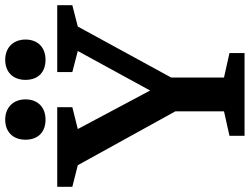

<svg xmlns="http://www.w3.org/2000/svg" viewBox="-141 -829 960 738"><g transform="rotate(-90 339.0 -460.0)"><path d="M171 -842C171 -794 200 -765 248 -765C296 -765 326 -795 326 -842C326 -889 295 -920 248 -920C201 -920 171 -890 171 -842ZM401 -842C401 -794 430 -765 478 -765C526 -765 556 -795 556 -842C556 -889 525 -920 478 -920C431 -920 401 -890 401 -842ZM212 -641 296 -662V-720H-10V-662L73 -641L280 -266V-79L186 -58V0H504V-58L410 -79V-282L606 -641L688 -662V-720H431V-662L512 -641L360 -363Z"/></g></svg>

Font: Domine
Style: Bold
Weight: 700
Designer: Pablo Impallari, Rodrigo Fuenzalida, Brenda Gallo
Foundry: Pablo Impallari, Rodrigo Fuenzalida, Brenda Gallo
Version: Version 2.000